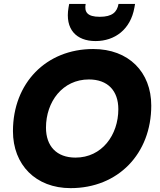

<svg xmlns="http://www.w3.org/2000/svg" viewBox="-20 -966 826 993"><path d="M345.1 7C591 7 762.3 -171.1 762.3 -419.9C762.3 -593.6 645.3 -712.5 462.1 -712.5C218.8 -712.5 47 -536.5 47 -287.6C47 -113.5 165 7 345.1 7ZM370.6 -150.9C272.4 -150.9 217.8 -210.6 217.8 -305.7C217.8 -439.9 303.5 -555.1 439.8 -555.1C537.4 -555.1 592 -496.5 592 -401.4C592 -267.6 506.9 -150.9 370.6 -150.9ZM675.1 -926.4 678.5 -945.8H593C585.5 -903.9 561 -879.1 496 -879.1C431 -879.1 415.5 -903.9 423 -945.8H337.9L334.4 -926.9C315.2 -814.8 374.4 -753.6 474.2 -753.6C574.5 -753.6 655.3 -814.4 675.1 -926.4Z"/></svg>

Font: Poppins Devanagari Thin
Style: Italic
Weight: 100
Italic angle: -10°
Designer: Ninad Kale (Devanagari), Jonny Pinhorn (Latin)
Foundry: Indian Type Foundry
Version: 4.005